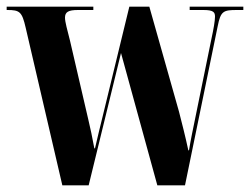

<svg xmlns="http://www.w3.org/2000/svg" viewBox="-24 -556 750 576"><path d="M53 -473 163 0H242L339 -397L448 0H531L629 -477C638 -523 646 -526 687 -526H706V-536H545V-526H586C617 -526 621 -519 621 -506C621 -494 617 -470 610 -438L563 -208C555 -169 548 -136 543 -105H541C532 -147 522 -186 513 -221L424 -536H364L284 -207C278 -183 269 -146 261 -111H259C253 -143 247 -173 241 -197L186 -434C178 -466 171 -490 171 -503C171 -520 181 -526 210 -526H256V-536H-4V-526H-2C35 -526 42 -521 53 -473Z"/></svg>

Font: Noto Serif Display ExtraCondensed ExtraBold
Style: Regular
Weight: 800
Width: 2
Designer: Monotype Design Team
Foundry: Monotype Imaging Inc.
Version: Version 2.009